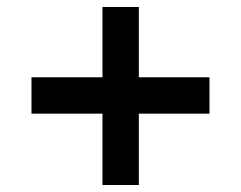

<svg xmlns="http://www.w3.org/2000/svg" viewBox="-20 -581 690 549"><path d="M70 -256V-360H579V-256ZM273 -52V-561H377V-52Z"/></svg>

Font: Azeret Mono Medium
Style: Regular
Weight: 500
Designer: Martin Vácha
Foundry: Displaay
Version: Version 1.002